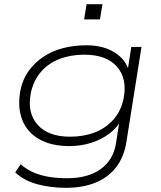

<svg xmlns="http://www.w3.org/2000/svg" viewBox="-20 -712 772 920"><path d="M296 188Q223 188 159.5 171Q96 154 53 114L79 75Q110 102 144.5 116Q179 130 218 136Q257 142 302 142Q401 142 462 98.5Q523 55 536 -26L554 -143H564Q544 -102 505 -72.5Q466 -43 416.5 -27.5Q367 -12 313 -12Q225 -12 167 -45.5Q109 -79 86 -139Q63 -199 78 -280Q89 -333 117.5 -372.5Q146 -412 188 -440Q230 -468 282.5 -481.5Q335 -495 394 -495Q477 -495 532.5 -458.5Q588 -422 599 -364H590L609 -487H658L586 -34Q575 39 537 88.5Q499 138 438 163Q377 188 296 188ZM316 -57Q381 -57 434 -77.5Q487 -98 523.5 -139Q560 -180 572 -239Q591 -335 540.5 -392.5Q490 -450 384 -450Q319 -450 265.5 -429.5Q212 -409 176.5 -368Q141 -327 128 -268Q109 -173 159.5 -115Q210 -57 316 -57ZM383 -619 395 -692H471L459 -619Z"/></svg>

Font: Nunito Sans 10pt Expanded ExtraLight
Style: Italic
Weight: 250
Width: 7
Italic angle: -9°
Designer: Vernon Adams
Foundry: Vernon Adams
Version: Version 3.101;gftools[0.9.27]